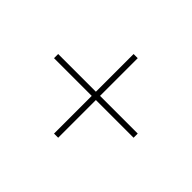

<svg xmlns="http://www.w3.org/2000/svg" viewBox="-107 -745 785 785"><g transform="rotate(-45 285.0 -353.0)"><path d="M297 -365V-583H273V-365H55V-341H273V-123H297V-341H515V-365Z"/></g></svg>

Font: Noto Sans Meetei Mayek Thin
Style: Regular
Weight: 100
Designer: Monotype Design Team and Neelakash Kshetrimayum
Foundry: Monotype Imaging Inc.
Version: Version 2.002